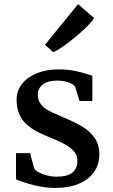

<svg xmlns="http://www.w3.org/2000/svg" viewBox="-20 -906 552 937"><path d="M58.1 0ZM360.8 -885.7H361.3L439 -817.9Q426.3 -796.4 387.2 -760Q348.1 -723.6 305.2 -691.9Q262.2 -660.2 240.2 -651.4H239.3L199.7 -687.5ZM127 -158.7 146.5 -84.5Q152.3 -74.2 169.2 -64.9Q186 -55.7 209 -49.8Q231.9 -43.9 255.9 -43.9Q311 -43.9 334.5 -64.7Q357.9 -85.4 357.9 -121.6Q357.9 -147 342 -166.3Q326.2 -185.5 294.9 -202.6Q263.7 -219.7 210 -241.2Q132.3 -271.5 96.7 -312.7Q61 -354 61 -419.4Q61 -463.4 87.6 -496.8Q114.3 -530.3 160.6 -548.8Q207 -567.4 265.1 -567.4Q310.1 -567.4 344.2 -560.3Q378.4 -553.2 413.1 -542L430.7 -536.6V-413.1H368.2L347.2 -481.4Q341.3 -494.1 315.7 -503.4Q290 -512.7 258.3 -512.7Q213.4 -512.7 189 -493.7Q164.6 -474.6 164.6 -443.8Q164.6 -416.5 179 -397.9Q193.4 -379.4 214.8 -367.7Q236.3 -356 274.9 -339.8L293.9 -331.5Q349.6 -307.6 384.3 -286.6Q418.9 -265.6 441.9 -232.9Q464.8 -200.2 464.8 -152.8Q464.8 -104 439.2 -66.9Q413.6 -29.8 365 -9.3Q316.4 11.2 250 11.2Q200.2 11.2 145.5 -2.4Q90.8 -16.1 58.1 -30.8V-158.7Z"/></svg>

Font: Merriweather
Style: Regular
Weight: 400
Designer: Eben Sorkin
Foundry: Eben Sorkin
Version: Version 1.584; ttfautohint (v1.6)